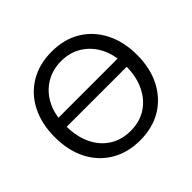

<svg xmlns="http://www.w3.org/2000/svg" viewBox="-175 -918 1131 1131"><g transform="rotate(-45 390.0 -352.5)"><path d="M390 17Q287 17 209.5 -29Q132 -75 89.5 -158Q47 -241 47 -352Q47 -463 89.5 -546.5Q132 -630 209.5 -676Q287 -722 390 -722Q494 -722 570.5 -676Q647 -630 690 -546.5Q733 -463 733 -352Q733 -241 690 -158Q647 -75 570.5 -29Q494 17 390 17ZM390 -62Q465 -62 521 -98Q577 -134 608.5 -199.5Q640 -265 640 -352V-365Q640 -447 608 -509.5Q576 -572 520 -607.5Q464 -643 390 -643Q317 -643 260 -607.5Q203 -572 171.5 -509.5Q140 -447 140 -365V-352Q140 -265 171 -199.5Q202 -134 258.5 -98Q315 -62 390 -62ZM103 -346V-418H679V-346Z"/></g></svg>

Font: TikTok Sans 24pt
Style: Regular
Weight: 400
Version: Version 4.000